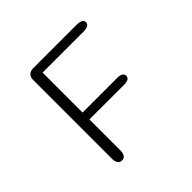

<svg xmlns="http://www.w3.org/2000/svg" viewBox="-158 -775 936 936"><g transform="rotate(-45 309.5 -307.0)"><path d="M530 -595.5C530 -611 515.5 -619 488.5 -619H190C163 -619 148.5 -604.5 148.5 -578V-36C148.5 -8.5 159 5.5 178 5.5C196.5 5.5 206.5 -8.5 206.5 -36V-248.5H446C471 -248.5 484 -257 484 -272C484 -287.5 471 -296 446 -296H206.5V-571.5H488.5C515.5 -571.5 530 -580.5 530 -595.5Z"/></g></svg>

Font: RTM Light Light
Style: Regular
Weight: 300
Designer: after Tyler Finck
Foundry: An Endless Supply
Version: Version 1.000;Glyphs 3.2.1 (3258)